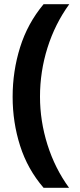

<svg xmlns="http://www.w3.org/2000/svg" viewBox="-20 -734 379 912"><path d="M40 -274Q40 -396 75.5 -509.5Q111 -623 187 -714H309Q241 -620 205.5 -507Q170 -394 170 -275Q170 -159 205.5 -46.5Q241 66 308 158H187Q111 70 75.5 -41.5Q40 -153 40 -274Z"/></svg>

Font: Noto Sans Kawi
Style: Bold
Weight: 700
Designer: Fadhl Haqq
Version: Version 1.000